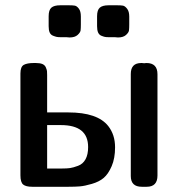

<svg xmlns="http://www.w3.org/2000/svg" viewBox="-20 -714 682 734"><path d="M58.1 -43.9V-433.1Q58.1 -459 71 -466.1Q84 -473.1 108.9 -473.1H117.2Q133.3 -473.1 142.6 -469Q151.9 -464.8 155.5 -455.8Q159.2 -446.8 159.7 -441.9Q160.2 -437 160.2 -426.8V-284.2H241.2Q353 -284.2 394 -231.9Q419.9 -198.7 419.9 -150.9Q419.9 -108.9 407 -78.9Q394 -48.8 376.5 -33.9Q358.9 -19 331.1 -11Q303.2 -2.9 285.6 -1.5Q268.1 0 242.2 0H103Q79.1 0 68.6 -8.5Q58.1 -17.1 58.1 -43.9ZM160.2 -69.8H216.8Q235.8 -69.8 247.8 -71.5Q259.8 -73.2 278.3 -80.1Q296.9 -86.9 306.9 -105Q316.9 -123 316.9 -151.9Q316.9 -235.8 212.9 -235.8H160.2ZM166 -613.8V-651.9Q166 -675.8 176.5 -684.8Q187 -693.8 210 -693.8H244.1Q258.3 -693.8 266.1 -692.4Q273.9 -690.9 281.5 -680.9Q289.1 -670.9 289.1 -650.9V-620.1Q289.1 -606 288.1 -597.9Q287.1 -589.8 276.6 -580.3Q266.1 -570.8 246.1 -570.8Q244.1 -570.8 240 -571.3Q235.8 -571.8 233.9 -571.8H211.9Q202.1 -571.8 196.5 -573Q190.9 -574.2 182.4 -577.6Q173.8 -581.1 169.9 -589.8Q166 -598.6 166 -613.8ZM351.1 -613.8V-651.9Q351.1 -675.8 361.6 -684.8Q372.1 -693.8 395 -693.8H428.2Q442.4 -693.8 450.2 -692.4Q458 -690.9 466.1 -680.4Q474.1 -669.9 474.1 -650.9V-620.1Q474.1 -606 473.1 -597.9Q472.2 -589.8 461.7 -580.3Q451.2 -570.8 431.2 -570.8Q429.2 -570.8 425 -571.3Q420.9 -571.8 418.9 -571.8H396Q386.2 -571.8 380.6 -573Q375 -574.2 366.9 -577.6Q358.9 -581.1 355 -589.8Q351.1 -598.6 351.1 -613.8ZM480 -41V-431.2Q480 -473.1 520 -473.1H522Q523.9 -473.1 526.9 -472.7Q529.8 -472.2 531 -472.2Q532.2 -472.2 535.2 -472.7Q538.1 -473.1 540 -473.1Q582 -473.1 582 -430.2V-43Q582 0 541 0H522Q480 0 480 -41Z"/></svg>

Font: CMU Sans Serif Demi Condensed
Style: DemiCondensed
Weight: 600
Width: 3
Version: Version 0.7.0